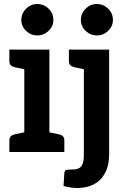

<svg xmlns="http://www.w3.org/2000/svg" viewBox="-20 -763 637 964"><path d="M102 0V-514H228V0ZM27 0V-58Q27 -72 34.5 -79Q42 -86 56 -89L113 -101L126 0ZM204 0 217 -101 274 -89Q288 -86 295.5 -79Q303 -72 303 -58V0ZM126 -514 113 -413 56 -425Q42 -428 34.5 -435Q27 -442 27 -456V-514ZM167 -585Q135 -585 111 -608Q87 -631 87 -663Q87 -696 111 -719.5Q135 -743 167 -743Q200 -743 224 -719.5Q248 -696 248 -663Q248 -631 224 -608Q200 -585 167 -585ZM370 181Q350 181 331.5 178Q313 175 299 171L303 107Q305 93 311.5 90.5Q318 88 343 88Q364 88 376.5 81.5Q389 75 395 59Q401 43 401 13V-514H528V8Q528 62 512 96.5Q496 131 472 149Q448 167 421 174Q394 181 370 181ZM425 -514 413 -413 355 -425Q342 -428 334 -435Q326 -442 326 -456V-514ZM466 -585Q434 -585 410 -608Q386 -631 386 -663Q386 -696 410 -719.5Q434 -743 466 -743Q499 -743 523 -719.5Q547 -696 547 -663Q547 -631 523 -608Q499 -585 466 -585Z"/></svg>

Font: Aleo
Style: Bold
Weight: 700
Designer: Alessio Laiso
Foundry: Alessio Laiso
Version: Version 2.001;gftools[0.9.29]